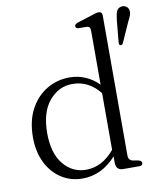

<svg xmlns="http://www.w3.org/2000/svg" viewBox="-84 -807 746 884"><g transform="rotate(-10 289.0 -364.5)"><path d="M38 -215.5Q38 -292 67 -346.2Q96 -400.5 144.5 -429.5Q193 -458.5 251 -458.5Q291.5 -458.5 326.2 -443Q361 -427.5 387 -400.5V-654.5Q387 -672.5 371.5 -674L331.5 -674.5Q318.5 -676 318.5 -686Q318.5 -695.5 333.5 -700.5L406 -723.5Q416 -727 422.8 -728.8Q429.5 -730.5 435 -730.5Q452 -730.5 452 -712.5V-57.5Q452 -35.5 473 -31L499 -26.5Q513.5 -22 513.5 -12.5Q513.5 0 497.5 0H422.5Q388.5 0 388.5 -36V-65Q320.5 10.5 231.5 10.5Q175.5 10.5 131.8 -18Q88 -46.5 63 -97.5Q38 -148.5 38 -215.5ZM106 -222.5Q106 -129.5 148 -78Q190 -26.5 254 -26.5Q329 -26.5 387 -96V-361Q335.5 -426.5 258.5 -426.5Q195 -426.5 150.5 -373.8Q106 -321 106 -222.5ZM512 -679Q514.5 -704.5 520 -719.5Q525.5 -734.5 542 -738Q555 -740.5 564.8 -734.2Q574.5 -728 577 -717Q580 -705 575.5 -692.2Q571 -679.5 563 -665L520.5 -570Q515.5 -562 508 -564Q503.5 -565.5 502.8 -569.5Q502 -573.5 502.5 -578.5Z"/></g></svg>

Font: Fraunces 72pt S050 Light
Style: Regular
Weight: 300
Version: Version 1.000; ttfautohint (v1.8.3)